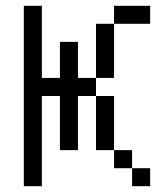

<svg xmlns="http://www.w3.org/2000/svg" viewBox="-20 -645 540 665"><path d="M500 0V-62.5H437.5V0ZM500 -562.5V-625H375V-562.5H312.5V-375H250Q250 -375 250 -500H187.5Q187.5 -500 187.5 -375H125Q125 -375 125 -625H62.5Q62.5 -625 62.5 0H125V-312.5H187.5V-125H250V-312.5H312.5V-125H375V-62.5H437.5V-125H375V-312.5H312.5V-375H375V-562.5Z"/></svg>

Font: UnifontExMono
Style: Regular
Weight: 500
Version: Version 15.0.06